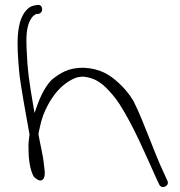

<svg xmlns="http://www.w3.org/2000/svg" viewBox="-20 -690 724 774"><path d="M57 -404C61 -355 87 -214 99 -148C96 -128 94 -109 95 -91C95 -47 101 -5 116 22C122 28 139 44 151 35C164 25 161 2 157 -27C154 -63 142 -107 135 -149C136 -152 136 -154 136 -156L142 -183C145 -197 149 -211 154 -225C175 -279 214 -346 282 -375C292 -379 304 -381 316 -381C358 -377 384 -359 407 -337C424 -320 444 -298 462 -270C519 -181 569 -62 607 22L622 54C632 75 665 59 655 39L640 6C600 -78 562 -195 518 -283C500 -313 479 -337 458 -356C423 -388 385 -414 316 -417C254 -417 222 -395 188 -368C155 -334 135 -282 120 -237C120 -236 120 -236 119 -235L116 -253C97 -365 91 -402 87 -498C85 -541 87 -582 102 -609C111 -625 116 -628 127 -634H135C158 -639 153 -674 131 -670C118 -668 109 -667 97 -659C39 -614 49 -500 57 -404Z"/></svg>

Font: Stray Cat
Style: SuExt
Weight: 400
Version: Version 1.0